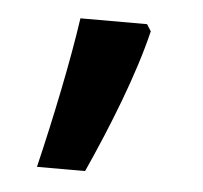

<svg xmlns="http://www.w3.org/2000/svg" viewBox="-32 -149 327 310"><g transform="rotate(5 131.5 6.5)"><path d="M195 -116H87C77 -46 57 50 38 129H116C150 54 185 -34 202 -105Z"/></g></svg>

Font: Noto Sans Khmer ExtraCondensed Medium
Style: Regular
Weight: 500
Width: 2
Designer: Danh Hong and the Monotype Design Team
Foundry: Monotype Imaging Inc.
Version: Version 2.004